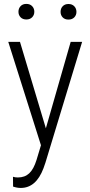

<svg xmlns="http://www.w3.org/2000/svg" viewBox="-20 -741 458 975"><path d="M212.9 -89.4 338.9 -528.3H397L210.9 84.5L200.7 113.8Q163.1 213.4 85.4 213.4Q66.9 213.4 46.4 206.5L45.9 156.7Q57.1 160.2 70.8 160.2Q106 160.2 128.4 139.2Q150.9 118.2 165.5 71.3L188 -3.4L22 -528.3H81.5ZM73.7 -681.2Q73.7 -698.2 84.5 -709.7Q95.2 -721.2 113.8 -721.2Q132.3 -721.2 143.3 -709.7Q154.3 -698.2 154.3 -681.2Q154.3 -664.6 143.3 -653.3Q132.3 -642.1 113.8 -642.1Q95.2 -642.1 84.5 -653.3Q73.7 -664.6 73.7 -681.2ZM287.6 -680.7Q287.6 -697.8 298.3 -709.2Q309.1 -720.7 327.6 -720.7Q346.2 -720.7 357.2 -709.2Q368.2 -697.8 368.2 -680.7Q368.2 -664.1 357.2 -652.8Q346.2 -641.6 327.6 -641.6Q309.1 -641.6 298.3 -652.8Q287.6 -664.1 287.6 -680.7Z"/></svg>

Font: TypoPRO Roboto
Style: Regular
Weight: 300
Designer: Google
Version: Version 2.136; 2016